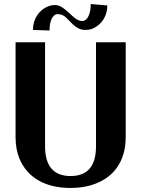

<svg xmlns="http://www.w3.org/2000/svg" viewBox="-20 -920 698 950"><path d="M57 -242C57 -201 64 -164 77 -133C116 -43 201 10 329 10C368 10 405 5 438 -6C535 -37 602 -114 602 -242V-711H455V-196C455 -99 414 -49 329 -49C245 -49 203 -99 203 -196V-711H57ZM143 -772 225 -769C225 -816 240 -850 266 -850C279 -850 290 -846 300 -839C331 -813 355 -772 400 -772C416 -772 431 -774 444 -781C482 -800 511 -839 511 -893L429 -900C429 -852 413 -816 387 -816C361 -816 341 -839 322 -856C302 -873 281 -895 253 -895C238 -895 224 -892 210 -885C172 -866 143 -826 143 -772Z"/></svg>

Font: Aerodynamic
Style: Regular
Weight: 500
Designer: Google
Version: Version 2.000980; 2014